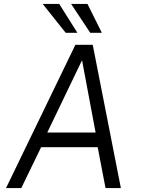

<svg xmlns="http://www.w3.org/2000/svg" viewBox="-20 -949 714 969"><path d="M10.5 0 360.5 -723H448L590 0H512.5L473 -206H187.5L87.5 0ZM218.5 -280H462.5L394 -645ZM311.5 -783.5 195.5 -929H279L370.5 -783.5ZM435.5 -783.5 339 -929H421.5L494 -783.5Z"/></svg>

Font: Public Sans Thin Light
Style: Italic
Weight: 300
Italic angle: -8°
Version: Version 2.001